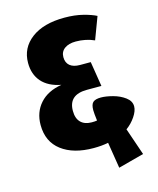

<svg xmlns="http://www.w3.org/2000/svg" viewBox="-120 -800 803 976"><g transform="rotate(-15 282.0 -311.5)"><path d="M471 -86 520 57 385 93 363 -44Q329 -37 286 -37Q180 -37 117.5 -84.5Q55 -132 55 -220Q55 -287 95.5 -332.5Q136 -378 210 -390Q143 -403 109 -442Q75 -481 75 -541Q75 -620 138.5 -668Q202 -716 313 -716Q367 -716 410 -705Q453 -694 478 -681L434 -564Q389 -584 337 -584Q300 -584 278 -568Q256 -552 256 -523Q256 -494 274.5 -478.5Q293 -463 328 -463H384L405 -332H329Q232 -332 232 -247Q232 -207 252.5 -186.5Q273 -166 310 -166Q328 -166 338 -168Q333 -208 333 -224Q333 -254 345.5 -265Q358 -276 387 -276Q413 -276 449 -266.5Q485 -257 512 -237Q539 -217 539 -189Q539 -165 519 -135.5Q499 -106 471 -86Z"/></g></svg>

Font: FiraGO Heavy
Style: Regular
Weight: 900
Designer: bBox Type
Foundry: bBox Type GmbH
Version: Version 1.001